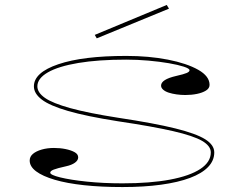

<svg xmlns="http://www.w3.org/2000/svg" viewBox="-20 -741 986 776"><path d="M475 15Q389 15 319.5 7.5Q250 0 201 -14.5Q152 -29 126 -48.5Q100 -68 100 -92Q100 -108 113 -119Q126 -130 148.5 -136.5Q171 -143 198 -143Q223 -143 245 -138.5Q267 -134 281.5 -126Q296 -118 296 -105Q296 -93 283 -83.5Q270 -74 247 -69Q211 -61 197 -55.5Q183 -50 183 -43Q183 -34 223.5 -24Q264 -14 330.5 -7Q397 0 475 0Q587 0 667 -15Q747 -30 789.5 -58Q832 -86 832 -125Q832 -151 797 -171.5Q762 -192 679.5 -211Q597 -230 456 -251Q329 -271 255 -292.5Q181 -314 149 -338.5Q117 -363 117 -392Q117 -448 216 -481.5Q315 -515 490 -515Q582 -515 658.5 -500Q735 -485 781 -459Q827 -433 827 -398Q827 -384 812.5 -375Q798 -366 776 -361.5Q754 -357 729 -357Q711 -357 693.5 -359.5Q676 -362 662 -366.5Q648 -371 639.5 -378.5Q631 -386 631 -395Q631 -420 692 -434Q723 -441 734.5 -446Q746 -451 746 -457Q746 -464 723 -471.5Q700 -479 662.5 -485.5Q625 -492 580 -496Q535 -500 490 -500Q377 -500 296.5 -486.5Q216 -473 173.5 -448.5Q131 -424 131 -392Q131 -367 161.5 -345.5Q192 -324 264 -304Q336 -284 458 -265Q604 -243 688.5 -222Q773 -201 809.5 -178Q846 -155 846 -125Q846 -92 821 -66Q796 -40 748 -22Q700 -4 631 5.5Q562 15 475 15ZM371 -586 363 -600 654 -721 663 -706Z"/></svg>

Font: Kalnia Expanded Thin
Style: Regular
Weight: 250
Width: 7
Designer: Frida Medrano
Foundry: Frida Medrano
Version: Version 1.105